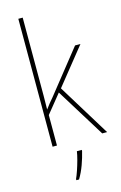

<svg xmlns="http://www.w3.org/2000/svg" viewBox="-145 -820 696 1102"><g transform="rotate(-15 203.5 -269.5)"><path d="M109 -376Q109 -333 109 -295Q109 -257 108 -214Q122 -233 132 -245.5Q142 -258 156 -274L358 -528H390L216 -311L407 0H378L198 -291L109 -181V0H83V-760H109ZM240 68Q231 106 216.5 146Q202 186 181 221H165V214Q173 197 182.5 169Q192 141 200 111.5Q208 82 211 61H240Z"/></g></svg>

Font: Noto Sans Myanmar SemiCondensed Thin
Style: Regular
Weight: 100
Width: 4
Designer: Monotype Design Team
Foundry: Monotype Imaging Inc.
Version: Version 2.107; ttfautohint (v1.8.4.7-5d5b)